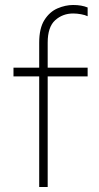

<svg xmlns="http://www.w3.org/2000/svg" viewBox="-20 -749 395 769"><path d="M137 0V-443H34V-478H137V-578Q137 -636 158 -669Q179 -702 210.5 -715.5Q242 -729 273 -729Q307 -729 331 -719V-684Q321 -689 304.5 -692Q288 -695 273 -695Q231 -695 201 -668Q171 -641 171 -578V-478H331V-443H171V0Z"/></svg>

Font: Zen Kaku Gothic Antique Light
Style: Regular
Weight: 300
Designer: Yoshimichi Ohira
Foundry: Positype
Version: Version 1.001